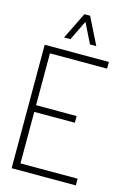

<svg xmlns="http://www.w3.org/2000/svg" viewBox="-133 -961 700 1027"><g transform="rotate(15 217.0 -448.0)"><path d="M128.9 -748 202.1 -896.5H233.4L307.6 -748H272.5L217.8 -858.4L164.1 -748ZM39.1 0V-683.6H394.5V-646.5H78.1V-359.4H302.7V-322.3H78.1V-37.1H394.5V0Z"/></g></svg>

Font: Post No Bills Jaffna Light
Style: Regular
Weight: 300
Designer: Kosala Senevirathne, Siva Puranthara, Lasantha Premarathna, Tharique Azeez
Foundry: Mooniak
Version: Version 1.220 ; ttfautohint (v1.6)